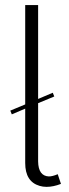

<svg xmlns="http://www.w3.org/2000/svg" viewBox="-20 -728 272 755"><path d="M163.1 6.8Q189.5 6.8 219.7 -4.9L207 -43Q186.5 -34.2 171.9 -34.2Q130.9 -36.1 129.9 -92.8V-322.3L193.4 -348.6L187.5 -363.3L129.9 -338.9V-708H79.1V-317.4L20.5 -293L26.4 -278.3L79.1 -300.8V-86.9Q79.1 -13.7 135.7 2.9Q148.4 6.8 163.1 6.8Z"/></svg>

Font: Yaldevi Colombo Light
Style: Regular
Weight: 300
Designer: Sol Matas, Denzil Rajitha, Kosala Senevirathne and Pathum Egodawatta
Foundry: Mooniak
Version: Version 1.020 ; ttfautohint (v1.6)